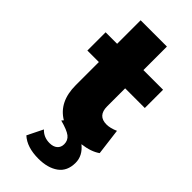

<svg xmlns="http://www.w3.org/2000/svg" viewBox="-272 -711 981 981"><g transform="rotate(45 219.0 -220.0)"><path d="M295.9 -223.1Q295.9 -154.8 358.9 -154.8Q385.7 -154.8 419.9 -169.9L438 -26.9Q401.9 -1 339.8 6.8Q386.2 43.9 386.2 95.2Q386.2 155.3 345 185.1Q303.7 214.8 236.8 214.8Q153.3 214.8 108.9 173.8L150.9 88.9Q178.2 118.2 220.2 118.2Q247.1 118.2 262.5 105Q277.8 91.8 277.8 68.8Q277.8 41.5 257.1 25.1Q236.3 8.8 181.2 -5.9L189.9 -16.1Q106 -65.9 106 -186V-353H22.9V-484.9H106V-654.8H295.9V-484.9H438V-353H295.9Z"/></g></svg>

Font: Human Sans Black
Style: Regular
Weight: 800
Designer: Tim Radville
Foundry: Continuum
Version: Version 1.000;FEAKit 1.0